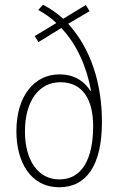

<svg xmlns="http://www.w3.org/2000/svg" viewBox="-20 -778 499 808"><path d="M161 -758 141 -736C167 -722 195 -703 217 -681L126 -626L142 -601L238 -660C305 -590 346 -492 363 -396H360C339 -430 299 -465 230 -465C126 -465 49 -376 49 -226C49 -98 107 10 230 10C345 10 409 -85 409 -264C409 -426 363 -572 267 -678L357 -731L341 -757L246 -699C222 -721 194 -741 161 -758ZM234 -432C330 -432 372 -356 372 -248C372 -107 324 -23 230 -23C138 -23 85 -106 85 -225C85 -353 144 -432 234 -432Z"/></svg>

Font: Noto Sans Bengali Condensed ExtraLight
Style: Regular
Weight: 200
Width: 3
Designer: Joana Ranito - Universal Thirst; Jelle Bosma - Monotype Design Team
Foundry: Universal Thirst ehf.
Version: Version 3.000